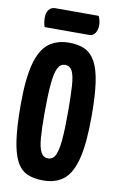

<svg xmlns="http://www.w3.org/2000/svg" viewBox="-97 -924 602 986"><g transform="rotate(10 204.5 -431.0)"><path d="M200 10Q151 10 116.5 -5.5Q82 -21 61 -61Q40 -101 30 -172Q20 -243 20 -354Q20 -490 41 -567.5Q62 -645 104.5 -677.5Q147 -710 211 -710Q260 -710 294 -693.5Q328 -677 349 -637.5Q370 -598 379.5 -530Q389 -462 389 -358Q389 -217 369 -137Q349 -57 307.5 -23.5Q266 10 200 10ZM206 -106Q231 -106 243.5 -131Q256 -156 261 -211Q266 -266 266 -354Q266 -441 262.5 -494Q259 -547 247 -570.5Q235 -594 209 -594Q185 -594 172 -568.5Q159 -543 153.5 -485Q148 -427 148 -329Q148 -251 152 -202Q156 -153 168.5 -129.5Q181 -106 206 -106ZM72 -767Q67 -781 65.5 -793Q64 -805 64 -817Q64 -841 76 -856.5Q88 -872 109 -872H335Q341 -860 343.5 -848Q346 -836 346 -825Q346 -800 335 -783.5Q324 -767 304 -767Z"/></g></svg>

Font: Yanone Kaffeesatz ExtraLight
Style: Bold
Weight: 700
Version: Version 2.003